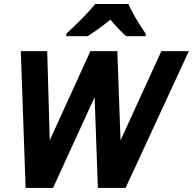

<svg xmlns="http://www.w3.org/2000/svg" viewBox="-20 -930 959 955"><path d="M604.5 4.9H466.8L450.7 -446.8L243.7 4.9H107.4L83.5 -675.8H214.8L227.5 -231.9L429.7 -675.8H563.5L579.6 -231.9L782.7 -675.8H919.4ZM704.6 -750H607.9Q577.1 -775.9 528.8 -832Q477.5 -789.1 415.5 -750H309.6V-762.2Q340.3 -790 384.3 -834Q428.2 -877.9 453.6 -910.2H618.7Q629.4 -883.8 654.8 -840.6Q680.2 -797.4 704.6 -762.2Z"/></svg>

Font: Cadman
Style: Bold Italic
Weight: 700
Italic angle: -12°
Designer: Paul James MIller
Foundry: High-Logic / Made with FontCreator
Version: Version 2.114;March 28, 2021;FontCreator 13.0.0.2683 64-bit